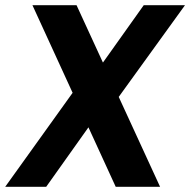

<svg xmlns="http://www.w3.org/2000/svg" viewBox="-51 -720 733 740"><path d="M74 -700H244L566 0H395ZM248 -389 365 -335 127 0H-31ZM269 -371 503 -700H662L386 -318Z"/></svg>

Font: Pathway Extreme SemiCondensed
Style: Bold Italic
Weight: 700
Width: 4
Italic angle: -8°
Version: Version 1.001;gftools[0.9.26]